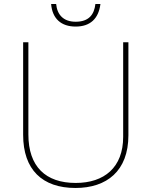

<svg xmlns="http://www.w3.org/2000/svg" viewBox="-20 -924 752 954"><path d="M479 -904H454C448 -851 421 -816 356 -816C295 -816 264 -851 259 -904H234C240 -831 284 -792 356 -792C428 -792 470 -831 479 -904ZM618 -252V-714H592V-244C592 -92 498 -15 356 -15C207 -15 121 -96 121 -256V-714H95V-254C95 -81 190 10 355 10C510 10 618 -74 618 -252Z"/></svg>

Font: Noto Sans Sinhala Thin
Style: Regular
Weight: 100
Designer: Jelle Bosma - Monotype Design Team
Foundry: Monotype Imaging Inc.
Version: Version 2.006